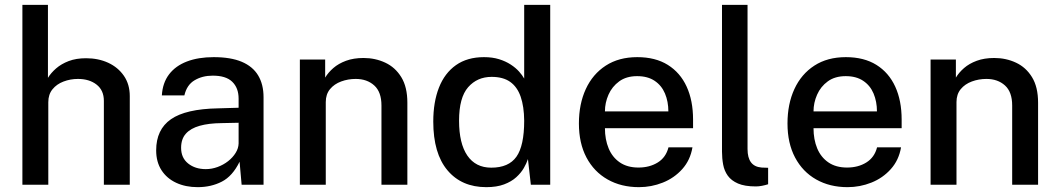

<svg xmlns="http://www.w3.org/2000/svg" viewBox="-20 -763 4372 793"><path d="M72.5 0V-743H178V-441.5Q190.5 -462 211.8 -480.5Q233 -499 263.8 -510.8Q294.5 -522.5 335.5 -522.5Q386 -522.5 426.8 -503.8Q467.5 -485 491.8 -449.8Q516 -414.5 516 -366V0H409V-346.5Q409 -390 379 -413.5Q349 -437 302 -437Q270.5 -437 242.2 -426.2Q214 -415.5 196.8 -394.2Q179.5 -373 179.5 -341V0Z M796.5 10Q746.5 10 707.8 -8Q669 -26 647 -60Q625 -94 625 -142Q625 -228 686 -270.5Q747 -313 880.5 -315.5L965.5 -318V-355.5Q965.5 -400 939 -425.5Q912.5 -451 857.5 -450.5Q816 -450.5 783.8 -431.5Q751.5 -412.5 741.5 -369H648.5Q651.5 -420.5 678.2 -455.8Q705 -491 752 -509Q799 -527 862.5 -527Q933 -527 978.5 -507.8Q1024 -488.5 1046.2 -451.5Q1068.5 -414.5 1068.5 -361.5V0H978L969.5 -95Q940.5 -35.5 896.2 -12.8Q852 10 796.5 10ZM830 -64.5Q854.5 -64.5 878.5 -73.2Q902.5 -82 922 -97.2Q941.5 -112.5 953.2 -131.5Q965 -150.5 965.5 -170.5V-256L895.5 -254.5Q842 -254 804.8 -243.5Q767.5 -233 747.8 -211Q728 -189 728 -152.5Q728 -111 757 -87.8Q786 -64.5 830 -64.5Z M1218.5 0V-517H1323V-442.5Q1335.5 -463.5 1356.8 -482Q1378 -500.5 1409.2 -512Q1440.5 -523.5 1481.5 -523.5Q1530 -523.5 1571.2 -504.2Q1612.5 -485 1637.5 -444.2Q1662.5 -403.5 1662.5 -339V0H1555.5V-327.5Q1555.5 -383 1525.8 -410Q1496 -437 1449 -437Q1417.5 -437 1389 -426.5Q1360.5 -416 1343 -394.8Q1325.5 -373.5 1325.5 -341.5V0Z M1988.5 10Q1886.5 10 1828 -59.8Q1769.5 -129.5 1769.5 -261Q1769.5 -341.5 1793 -401.2Q1816.5 -461 1863.2 -494Q1910 -527 1979 -527Q2014 -527 2041.2 -518.5Q2068.5 -510 2089.2 -496.5Q2110 -483 2123.8 -467.5Q2137.5 -452 2145 -438.5V-743H2252.5V0H2172.5L2160.5 -106Q2155 -89 2143.5 -69Q2132 -49 2112.2 -31Q2092.5 -13 2062 -1.5Q2031.5 10 1988.5 10ZM2009 -70.5Q2081 -70.5 2113 -115.8Q2145 -161 2145 -264.5Q2144.5 -323 2130.5 -363.5Q2116.5 -404 2087.2 -424.8Q2058 -445.5 2010.5 -445.5Q1951 -445.5 1913.5 -402.8Q1876 -360 1876 -264.5Q1876 -170.5 1910.2 -120.5Q1944.5 -70.5 2009 -70.5Z M2478.5 -233.5Q2478.5 -187 2493.8 -150.2Q2509 -113.5 2540 -92.2Q2571 -71 2617 -71Q2663 -71 2696.8 -92Q2730.5 -113 2741 -154.5H2840Q2831 -101.5 2797.8 -64.5Q2764.5 -27.5 2717.5 -8.8Q2670.5 10 2619 10Q2545.5 10 2489.5 -21.8Q2433.5 -53.5 2402.2 -112.5Q2371 -171.5 2371 -253Q2371 -333.5 2399.5 -395.2Q2428 -457 2482 -492Q2536 -527 2612 -527Q2687 -527 2738.2 -495Q2789.5 -463 2816 -405.2Q2842.5 -347.5 2842.5 -269V-233.5ZM2478.5 -303H2740.5Q2740.5 -343.5 2726.5 -376.8Q2712.5 -410 2683.8 -429.2Q2655 -448.5 2611.5 -448.5Q2567 -448.5 2537.5 -427Q2508 -405.5 2493.2 -372Q2478.5 -338.5 2478.5 -303Z M3102 7Q3056 7 3028.2 -5Q3000.5 -17 2986 -37.2Q2971.5 -57.5 2966.8 -83.2Q2962 -109 2962 -136.5V-743H3067.5V-147.5Q3067.5 -111.5 3081.8 -92.5Q3096 -73.5 3125.5 -71L3152.5 -70V-2Q3140 2 3126.8 4.5Q3113.5 7 3102 7Z M3340 -233.5Q3340 -187 3355.2 -150.2Q3370.5 -113.5 3401.5 -92.2Q3432.5 -71 3478.5 -71Q3524.5 -71 3558.2 -92Q3592 -113 3602.5 -154.5H3701.5Q3692.5 -101.5 3659.2 -64.5Q3626 -27.5 3579 -8.8Q3532 10 3480.5 10Q3407 10 3351 -21.8Q3295 -53.5 3263.8 -112.5Q3232.5 -171.5 3232.5 -253Q3232.5 -333.5 3261 -395.2Q3289.5 -457 3343.5 -492Q3397.5 -527 3473.5 -527Q3548.5 -527 3599.8 -495Q3651 -463 3677.5 -405.2Q3704 -347.5 3704 -269V-233.5ZM3340 -303H3602Q3602 -343.5 3588 -376.8Q3574 -410 3545.2 -429.2Q3516.5 -448.5 3473 -448.5Q3428.5 -448.5 3399 -427Q3369.5 -405.5 3354.8 -372Q3340 -338.5 3340 -303Z M3823.5 0V-517H3928V-442.5Q3940.5 -463.5 3961.8 -482Q3983 -500.5 4014.2 -512Q4045.5 -523.5 4086.5 -523.5Q4135 -523.5 4176.2 -504.2Q4217.5 -485 4242.5 -444.2Q4267.5 -403.5 4267.5 -339V0H4160.5V-327.5Q4160.5 -383 4130.8 -410Q4101 -437 4054 -437Q4022.5 -437 3994 -426.5Q3965.5 -416 3948 -394.8Q3930.5 -373.5 3930.5 -341.5V0Z"/></svg>

Font: Public Sans Medium
Style: Regular
Weight: 500
Designer: The Public Sans Project Authors: Dan O. Williams and USWDS (Libre Franklin designed by Pablo Impallari and Rodrigo Fuenz
Version: Version 1.007